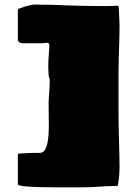

<svg xmlns="http://www.w3.org/2000/svg" viewBox="-20 -762 593 829"><path d="M491.7 -280.8Q491.7 -243.7 492.4 -212.4Q493.2 -181.2 493.9 -152.3Q494.6 -123.5 495.4 -95Q496.1 -66.4 496.1 -35.2Q496.1 -23.9 495.1 -10.7Q494.1 2.4 492.7 13.7Q491.2 24.9 489.7 32.7Q488.3 40.5 487.8 41H482.9Q461.9 41 443.6 42Q425.3 43 408 43.9Q390.6 44.9 373.5 45.9Q356.4 46.9 337.9 46.9Q281.7 46.9 230.7 46.9Q179.7 46.9 141.1 45.7Q102.5 44.4 79.8 41.5Q57.1 38.6 57.1 33.2V-97.2Q57.1 -98.1 67.9 -99.1Q78.6 -100.1 93.5 -100.8Q108.4 -101.6 124.8 -101.8Q141.1 -102.1 152.8 -102.1Q164.6 -102.1 172.1 -112.3Q179.7 -122.6 183.8 -139.9Q188 -157.2 189.5 -179.4Q190.9 -201.7 190.9 -225.8Q190.9 -250 190.4 -274.4Q189.9 -298.8 189.9 -319.8Q189.9 -323.2 190.7 -334.7Q191.4 -346.2 192.4 -360.8Q193.4 -375.5 194.1 -390.9Q194.8 -406.2 194.8 -417Q194.8 -417.5 194.1 -420.7Q193.4 -423.8 192.4 -427Q191.4 -430.2 190.7 -433.1Q189.9 -436 189.9 -437Q187.5 -470.7 189 -500.5Q190.4 -530.3 192.9 -558.1Q193.4 -568.4 191.9 -572.3Q190.4 -576.2 186.3 -576.9Q182.1 -577.6 175 -576.4Q168 -575.2 157.7 -575.2H77.1Q70.3 -575.2 63.7 -579.1Q57.1 -583 57.1 -589.8V-720.2Q57.1 -722.7 66.7 -726.6Q76.2 -730.5 88.1 -733.9Q100.1 -737.3 111.3 -739.7Q122.6 -742.2 126 -742.2Q157.7 -742.2 180.7 -741.7Q203.6 -741.2 223.4 -740.5Q243.2 -739.7 262.5 -739Q281.7 -738.3 306.4 -737.5Q331.1 -736.8 364 -736.3Q397 -735.8 443.8 -735.8Q454.6 -735.8 465.1 -736.3Q475.6 -736.8 487.8 -737.8L492.7 -732.9Q492.7 -732.4 493.2 -721.4Q493.7 -710.4 494.4 -696.3Q495.1 -682.1 495.6 -669.2Q496.1 -656.2 496.1 -651.9Q496.1 -627 495.4 -600.8Q494.6 -574.7 493.9 -549.8Q493.2 -524.9 492.4 -502Q491.7 -479 491.7 -460Z"/></svg>

Font: Sigmar One
Style: Regular
Weight: 400
Version: Version 1.000